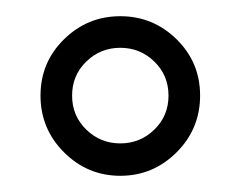

<svg xmlns="http://www.w3.org/2000/svg" viewBox="-20 -684 297 237"><path d="M59 -635.5Q88 -664 128.5 -664Q169 -664 198 -635.5Q227 -607 227 -566Q227 -525 198 -496Q169 -467 128.5 -467Q88 -467 59 -496Q30 -525 30 -566Q30 -607 59 -635.5ZM170.5 -608Q153 -625 128.5 -625Q104 -625 86.5 -608Q69 -591 69 -566Q69 -541 86.5 -524Q104 -507 128.5 -507Q153 -507 170.5 -524Q188 -541 188 -566Q188 -591 170.5 -608Z"/></svg>

Font: Cinzel Decorative
Style: Regular
Weight: 400
Designer: Natanael Gama
Version: Version 1.001;PS 001.001;hotconv 1.0.56;makeotf.lib2.0.21325